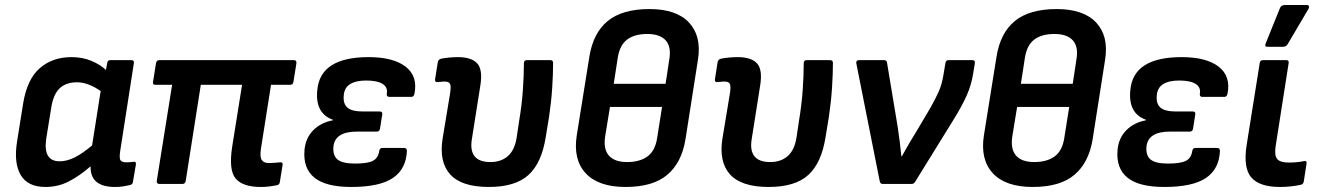

<svg xmlns="http://www.w3.org/2000/svg" viewBox="-20 -731 5246 763"><path d="M160 12Q90 12 62 -36Q34 -84 48 -170L72 -320Q88 -417 138.5 -460.5Q189 -504 264 -504Q308 -504 343.5 -489Q379 -474 401 -453L406 -480Q407 -492 418 -492H502Q514 -492 512 -480L458 -133Q453 -102 459 -94Q465 -86 480 -86Q489 -86 497 -86.5Q505 -87 511 -88Q522 -90 520 -77L508 -7Q507 3 494 5Q481 8 467.5 10Q454 12 437 12Q338 12 340 -70Q296 -32 253.5 -10Q211 12 160 12ZM164 -182Q150 -90 217 -90Q245 -90 275 -104.5Q305 -119 346 -153L380 -369Q358 -385 333.5 -394.5Q309 -404 286 -404Q242 -404 216.5 -379.5Q191 -355 183 -299Z M1016 12Q945 12 916.5 -21.5Q888 -55 903 -150L942 -394H778L718 -12Q716 0 705 0H613Q602 0 603 -12L664 -394H598Q586 -394 588 -405L600 -480Q602 -492 613 -492H1148Q1159 -492 1158 -480L1146 -405Q1144 -394 1133 -394H1057L1017 -140Q1012 -108 1020 -95.5Q1028 -83 1049 -83Q1060 -83 1071.5 -84Q1083 -85 1093 -86Q1105 -87 1103 -76L1092 -7Q1090 4 1080 5Q1067 8 1050 10Q1033 12 1016 12Z M1376 12Q1275 12 1229.5 -25Q1184 -62 1190 -134Q1194 -182 1224.5 -213Q1255 -244 1303 -253V-255Q1231 -281 1241 -374Q1253 -504 1445 -504Q1543 -504 1592 -466Q1641 -428 1627 -358Q1624 -346 1615 -346H1527Q1516 -346 1517 -358Q1522 -384 1500.5 -397.5Q1479 -411 1435 -411Q1394 -411 1371 -396.5Q1348 -382 1346 -351Q1343 -319 1360.5 -303.5Q1378 -288 1422 -288H1489Q1501 -288 1499 -276L1490 -219Q1488 -208 1477 -208H1398Q1311 -208 1305 -148Q1302 -113 1321.5 -97Q1341 -81 1391 -81Q1441 -81 1462 -92Q1483 -103 1487 -131Q1489 -143 1499 -143H1586Q1597 -143 1597 -131Q1594 -59 1541 -23.5Q1488 12 1376 12Z M1923 12Q1814 12 1769 -38Q1724 -88 1739 -181L1769 -362Q1773 -390 1768 -398.5Q1763 -407 1746 -407Q1740 -407 1732.5 -406Q1725 -405 1718 -405Q1708 -403 1709 -416L1720 -485Q1722 -495 1734 -498Q1750 -501 1767 -502.5Q1784 -504 1800 -504Q1853 -504 1876 -479.5Q1899 -455 1889 -392L1855 -177Q1841 -87 1929 -87Q1971 -87 1998 -110.5Q2025 -134 2033 -183L2043 -250Q2054 -316 2058 -374.5Q2062 -433 2062 -480Q2062 -492 2074 -492H2167Q2178 -492 2178 -481Q2178 -438 2174.5 -383Q2171 -328 2162 -267L2149 -188Q2133 -84 2080.5 -36Q2028 12 1923 12Z M2466 12Q2358 12 2307.5 -42.5Q2257 -97 2272 -193L2322 -505Q2337 -600 2395 -647.5Q2453 -695 2561 -695Q2668 -695 2718 -641.5Q2768 -588 2754 -496L2704 -177Q2689 -85 2632 -36.5Q2575 12 2466 12ZM2419 -398H2625L2640 -497Q2648 -546 2625 -571Q2602 -596 2552 -596Q2502 -596 2472.5 -574Q2443 -552 2435 -502ZM2472 -87Q2522 -87 2552.5 -109Q2583 -131 2591 -180L2611 -306H2404L2385 -190Q2377 -139 2399.5 -113Q2422 -87 2472 -87Z M3035 12Q2926 12 2881 -38Q2836 -88 2851 -181L2881 -362Q2885 -390 2880 -398.5Q2875 -407 2858 -407Q2852 -407 2844.5 -406Q2837 -405 2830 -405Q2820 -403 2821 -416L2832 -485Q2834 -495 2846 -498Q2862 -501 2879 -502.5Q2896 -504 2912 -504Q2965 -504 2988 -479.5Q3011 -455 3001 -392L2967 -177Q2953 -87 3041 -87Q3083 -87 3110 -110.5Q3137 -134 3145 -183L3155 -250Q3166 -316 3170 -374.5Q3174 -433 3174 -480Q3174 -492 3186 -492H3279Q3290 -492 3290 -481Q3290 -438 3286.5 -383Q3283 -328 3274 -267L3261 -188Q3245 -84 3192.5 -36Q3140 12 3035 12Z M3488 0Q3478 0 3476 -11L3383 -479Q3381 -492 3393 -492H3493Q3504 -492 3505 -482L3547 -229Q3556 -171 3562 -110H3564Q3577 -134 3592 -159.5Q3607 -185 3622 -209L3677 -302Q3696 -335 3709.5 -365Q3723 -395 3729 -432L3737 -480Q3739 -492 3749 -492H3844Q3856 -492 3854 -480L3847 -437Q3840 -393 3821.5 -351.5Q3803 -310 3774 -263L3617 -9Q3612 0 3603 0Z M4084 12Q3976 12 3925.5 -42.5Q3875 -97 3890 -193L3940 -505Q3955 -600 4013 -647.5Q4071 -695 4179 -695Q4286 -695 4336 -641.5Q4386 -588 4372 -496L4322 -177Q4307 -85 4250 -36.5Q4193 12 4084 12ZM4037 -398H4243L4258 -497Q4266 -546 4243 -571Q4220 -596 4170 -596Q4120 -596 4090.5 -574Q4061 -552 4053 -502ZM4090 -87Q4140 -87 4170.5 -109Q4201 -131 4209 -180L4229 -306H4022L4003 -190Q3995 -139 4017.5 -113Q4040 -87 4090 -87Z M4607 12Q4506 12 4460.5 -25Q4415 -62 4421 -134Q4425 -182 4455.5 -213Q4486 -244 4534 -253V-255Q4462 -281 4472 -374Q4484 -504 4676 -504Q4774 -504 4823 -466Q4872 -428 4858 -358Q4855 -346 4846 -346H4758Q4747 -346 4748 -358Q4753 -384 4731.5 -397.5Q4710 -411 4666 -411Q4625 -411 4602 -396.5Q4579 -382 4577 -351Q4574 -319 4591.5 -303.5Q4609 -288 4653 -288H4720Q4732 -288 4730 -276L4721 -219Q4719 -208 4708 -208H4629Q4542 -208 4536 -148Q4533 -113 4552.5 -97Q4572 -81 4622 -81Q4672 -81 4693 -92Q4714 -103 4718 -131Q4720 -143 4730 -143H4817Q4828 -143 4828 -131Q4825 -59 4772 -23.5Q4719 12 4607 12Z M5067 12Q4985 12 4952.5 -26Q4920 -64 4934 -154L4986 -480Q4987 -492 4999 -492H5092Q5103 -492 5101 -480L5049 -148Q5044 -112 5056 -98.5Q5068 -85 5102 -85Q5117 -85 5133.5 -86.5Q5150 -88 5163 -91Q5174 -93 5172 -80L5161 -9Q5159 1 5150 3Q5134 7 5111.5 9.5Q5089 12 5067 12ZM5016 -545Q5004 -545 5010 -559L5067 -700Q5072 -711 5086 -711H5173Q5180 -711 5181.5 -706.5Q5183 -702 5180 -696L5098 -557Q5092 -545 5078 -545Z"/></svg>

Font: Sofia Sans
Style: Bold Italic
Weight: 700
Italic angle: -9°
Designer: Botio Nikoltchev, Ani Petrova
Foundry: lettersoup
Version: Version 4.101; ttfautohint (v1.8.4.7-5d5b)